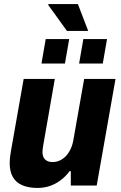

<svg xmlns="http://www.w3.org/2000/svg" viewBox="-20 -917 600 949"><path d="M165 12Q121 12 90 -1.5Q59 -15 43.5 -42Q28 -69 28 -109Q28 -124 29.5 -139Q31 -154 34 -170L97 -527H251L193 -195Q192 -187 191 -180Q190 -173 190 -167Q190 -150 195.5 -139Q201 -128 212.5 -122Q224 -116 240 -116Q259 -116 276 -124Q293 -132 306.5 -146.5Q320 -161 329.5 -181.5Q339 -202 343 -227L396 -527H551L458 0H330V-71H324Q305 -45 279.5 -26Q254 -7 225.5 2.5Q197 12 165 12ZM185 -603 206 -724H322L301 -603ZM371 -603 392 -724H509L488 -603ZM311 -764 218 -893 220 -897H365L416 -764Z"/></svg>

Font: Archivo SemiCondensed ExtraBold
Style: Italic
Weight: 800
Width: 4
Italic angle: -10°
Designer: Hector Gatti
Foundry: Omnibus-Type
Version: Version 2.001